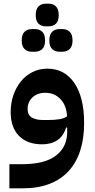

<svg xmlns="http://www.w3.org/2000/svg" viewBox="-20 -783 515 1043"><path d="M31 109H97Q225 109 285 61.5Q345 14 345 -65V-90H339Q325 -44 291.5 -21.5Q258 1 209 1Q128 1 83 -45Q38 -91 38 -174Q38 -224 53 -267Q68 -310 94.5 -342Q121 -374 157.5 -392Q194 -410 237 -410Q331 -410 384 -332Q437 -254 437 -115Q437 -31 416 34.5Q395 100 353 146Q311 192 248.5 216Q186 240 104 240H31ZM237 -131Q278 -131 303.5 -135.5Q329 -140 344 -151Q342 -209 309 -244Q276 -279 226 -279Q183 -279 156.5 -254Q130 -229 130 -191Q130 -159 152 -145Q174 -131 216 -131ZM302 -502Q279 -502 263.5 -516.5Q248 -531 248 -563Q248 -596 263.5 -610.5Q279 -625 302 -625H320Q343 -625 358.5 -610.5Q374 -596 374 -563Q374 -531 358.5 -516.5Q343 -502 320 -502ZM153 -502Q129 -502 113.5 -516.5Q98 -531 98 -563Q98 -596 113.5 -610.5Q129 -625 153 -625H170Q194 -625 209.5 -610.5Q225 -596 225 -563Q225 -531 209.5 -516.5Q194 -502 170 -502ZM228 -640Q204 -640 189 -654.5Q174 -669 174 -701Q174 -733 189 -748Q204 -763 228 -763H245Q269 -763 284 -748Q299 -733 299 -701Q299 -669 284 -654.5Q269 -640 245 -640Z"/></svg>

Font: IBM Plex Sans Arabic SmBld
Style: Regular
Weight: 600
Designer: Mike Abbink, Paul van der Laan, Pieter van Rosmalen, Wael Morcos, Khajak Apelian
Foundry: Bold Monday
Version: Version 1.005